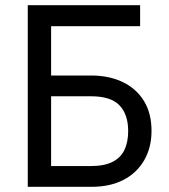

<svg xmlns="http://www.w3.org/2000/svg" viewBox="-20 -720 653 740"><path d="M87 0V-700H177V-429H330Q401 -429 453.5 -403.5Q506 -378 535 -330.5Q564 -283 564 -216Q564 -151 535.5 -102Q507 -53 455.5 -26.5Q404 0 333 0ZM177 -80H330Q382 -80 413.5 -96Q445 -112 459.5 -142Q474 -172 474 -215Q474 -279 440.5 -314Q407 -349 330 -349H177ZM108 -619 95 -695V-700H520V-619Z"/></svg>

Font: Moderustic
Style: Regular
Weight: 400
Designer: Tural Alisoy
Foundry: TAFT Foundry
Version: Version 2.120